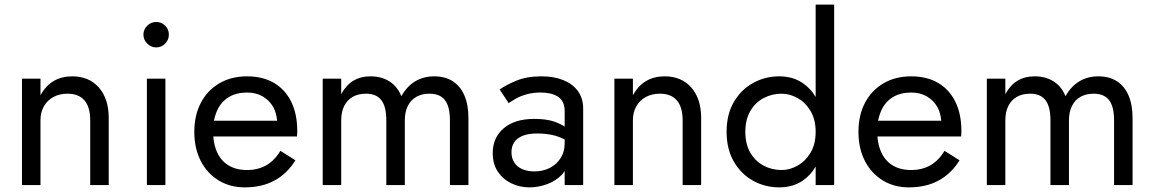

<svg xmlns="http://www.w3.org/2000/svg" viewBox="-20 -800 4991 830"><path d="M370 -280Q370 -337 345 -366Q320 -395 272 -395Q237 -395 210.5 -380.5Q184 -366 169.5 -340Q155 -314 155 -280V0H75V-460H155V-388Q178 -430 212.5 -450Q247 -470 292 -470Q365 -470 407.5 -421.5Q450 -373 450 -290V0H370Z M600 -650Q600 -673 616.5 -689Q633 -705 655 -705Q678 -705 694 -689Q710 -673 710 -650Q710 -628 694 -611.5Q678 -595 655 -595Q633 -595 616.5 -611.5Q600 -628 600 -650ZM695 -460V0H615V-460Z M1038 10Q974 10 924.5 -20.5Q875 -51 847.5 -105Q820 -159 820 -230Q820 -302 848.5 -356Q877 -410 928.5 -440Q980 -470 1048 -470Q1116 -470 1164.5 -441.5Q1213 -413 1239 -360Q1265 -307 1265 -234Q1265 -227 1264.5 -219.5Q1264 -212 1264 -210H902Q905 -172 918 -143Q935 -105 968 -85Q1001 -65 1048 -65Q1095 -65 1131 -85.5Q1167 -106 1192 -148L1257 -107Q1221 -49 1166.5 -19.5Q1112 10 1038 10ZM1178 -278Q1175 -311 1162 -336Q1145 -366 1116 -383Q1087 -400 1048 -400Q1002 -400 969.5 -380.5Q937 -361 920 -325Q910 -304 905 -278Z M2005 0H1925V-280Q1925 -339 1903.5 -367Q1882 -395 1837 -395Q1804 -395 1780 -381.5Q1756 -368 1743 -342Q1730 -316 1730 -280V0H1650V-280Q1650 -339 1628.5 -367Q1607 -395 1562 -395Q1529 -395 1505 -381.5Q1481 -368 1468 -342Q1455 -316 1455 -280V0H1375V-460H1455V-393Q1476 -432 1507.5 -451Q1539 -470 1582 -470Q1630 -470 1664.5 -447.5Q1699 -425 1715 -384Q1739 -427 1775 -448.5Q1811 -470 1857 -470Q1904 -470 1937 -449Q1970 -428 1987.5 -387.5Q2005 -347 2005 -290Z M2140 -413Q2166 -432 2211.5 -451Q2257 -470 2321 -470Q2375 -470 2415.5 -453.5Q2456 -437 2478.5 -406Q2501 -375 2501 -330V0H2421V-61Q2416 -53 2411 -47Q2384 -18 2345.5 -4Q2307 10 2269 10Q2227 10 2190.5 -7.5Q2154 -25 2132 -58Q2110 -91 2110 -138Q2110 -205 2157.5 -245.5Q2205 -286 2290 -286Q2340 -286 2374 -275Q2402 -265 2421 -253V-319Q2421 -343 2413 -358.5Q2405 -374 2390.5 -383Q2376 -392 2357 -396Q2338 -400 2317 -400Q2283 -400 2255.5 -392Q2228 -384 2209 -373Q2190 -362 2179 -354ZM2191 -142Q2191 -116 2203.5 -97Q2216 -78 2238.5 -68.5Q2261 -59 2290 -59Q2327 -59 2356.5 -74Q2386 -89 2403.5 -116.5Q2421 -144 2421 -180V-197Q2402 -207 2382 -213Q2345 -223 2303 -223Q2264 -223 2239.5 -213Q2215 -203 2203 -185Q2191 -167 2191 -142Z M2931 -280Q2931 -337 2906 -366Q2881 -395 2833 -395Q2798 -395 2771.5 -380.5Q2745 -366 2730.5 -340Q2716 -314 2716 -280V0H2636V-460H2716V-388Q2739 -430 2773.5 -450Q2808 -470 2853 -470Q2926 -470 2968.5 -421.5Q3011 -373 3011 -290V0H2931Z M3586 -780V0H3506V-80Q3484 -42 3450 -19Q3407 10 3349 10Q3287 10 3235 -19Q3183 -48 3152 -102Q3121 -156 3121 -230Q3121 -305 3152 -358.5Q3183 -412 3235 -441Q3287 -470 3349 -470Q3407 -470 3450 -441Q3484 -418 3506 -381V-780ZM3202 -230Q3202 -177 3223.5 -140Q3245 -103 3281 -84Q3317 -65 3359 -65Q3394 -65 3428 -84Q3462 -103 3484 -140Q3506 -177 3506 -230Q3506 -283 3484 -320Q3462 -357 3428 -376Q3394 -395 3359 -395Q3317 -395 3281 -376Q3245 -357 3223.5 -320Q3202 -283 3202 -230Z M3909 10Q3845 10 3795.5 -20.5Q3746 -51 3718.5 -105Q3691 -159 3691 -230Q3691 -302 3719.5 -356Q3748 -410 3799.5 -440Q3851 -470 3919 -470Q3987 -470 4035.5 -441.5Q4084 -413 4110 -360Q4136 -307 4136 -234Q4136 -227 4135.5 -219.5Q4135 -212 4135 -210H3773Q3776 -172 3789 -143Q3806 -105 3839 -85Q3872 -65 3919 -65Q3966 -65 4002 -85.5Q4038 -106 4063 -148L4128 -107Q4092 -49 4037.5 -19.5Q3983 10 3909 10ZM4049 -278Q4046 -311 4033 -336Q4016 -366 3987 -383Q3958 -400 3919 -400Q3873 -400 3840.5 -380.5Q3808 -361 3791 -325Q3781 -304 3776 -278Z M4876 0H4796V-280Q4796 -339 4774.5 -367Q4753 -395 4708 -395Q4675 -395 4651 -381.5Q4627 -368 4614 -342Q4601 -316 4601 -280V0H4521V-280Q4521 -339 4499.5 -367Q4478 -395 4433 -395Q4400 -395 4376 -381.5Q4352 -368 4339 -342Q4326 -316 4326 -280V0H4246V-460H4326V-393Q4347 -432 4378.5 -451Q4410 -470 4453 -470Q4501 -470 4535.5 -447.5Q4570 -425 4586 -384Q4610 -427 4646 -448.5Q4682 -470 4728 -470Q4775 -470 4808 -449Q4841 -428 4858.5 -387.5Q4876 -347 4876 -290Z"/></svg>

Font: Jost
Style: Regular
Weight: 400
Version: Version 3.710